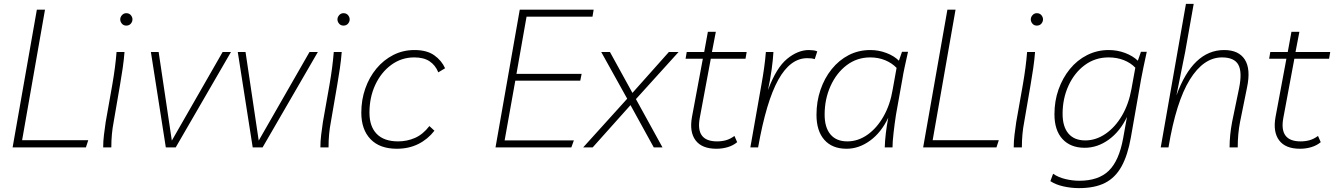

<svg xmlns="http://www.w3.org/2000/svg" viewBox="-20 -760 6879 990"><path d="M45 0 170 -710H212L94 -37H435L423 0Z M512 0Q512 -32 516 -64.5Q520 -97 525 -131L559 -323Q575 -415 581 -492H622Q619 -452 612.5 -407.5Q606 -363 599 -323L566 -131Q560 -100 557 -68Q554 -36 554 0ZM631 -628Q617 -628 608.5 -638Q600 -648 600 -660Q600 -672 609 -682Q618 -692 631 -692Q646 -692 654.5 -682Q663 -672 663 -660Q663 -648 654.5 -638Q646 -628 631 -628Z M1128 -492H1171L886 0H835L758 -492H798L866 -35Z M1576 -492H1619L1334 0H1283L1206 -492H1246L1314 -35Z M1632 0Q1632 -32 1636 -64.5Q1640 -97 1645 -131L1679 -323Q1695 -415 1701 -492H1742Q1739 -452 1732.5 -407.5Q1726 -363 1719 -323L1686 -131Q1680 -100 1677 -68Q1674 -36 1674 0ZM1751 -628Q1737 -628 1728.5 -638Q1720 -648 1720 -660Q1720 -672 1729 -682Q1738 -692 1751 -692Q1766 -692 1774.5 -682Q1783 -672 1783 -660Q1783 -648 1774.5 -638Q1766 -628 1751 -628Z M2026 7Q1938 7 1890.5 -42.5Q1843 -92 1843 -179Q1843 -245 1863.5 -303.5Q1884 -362 1921 -406.5Q1958 -451 2008 -476.5Q2058 -502 2117 -502Q2181 -502 2219 -475Q2257 -448 2275 -408L2240 -387Q2225 -424 2195 -444Q2165 -464 2116 -464Q2050 -464 1997.5 -425.5Q1945 -387 1915 -322.5Q1885 -258 1885 -179Q1885 -108 1922.5 -69.5Q1960 -31 2033 -31Q2079 -31 2120 -49Q2161 -67 2194 -110L2220 -86Q2186 -42 2137 -17.5Q2088 7 2026 7Z M2582 -36H2939L2926 0H2535L2660 -710H3041L3035 -674H2695L2643 -379H2979L2972 -344H2637Z M2987 0 3214 -251 3080 -492H3125L3241 -281L3429 -492H3479L3259 -249L3396 0H3351L3231 -218L3036 0Z M3674 7Q3599 7 3566.5 -36.5Q3534 -80 3548 -157L3604 -457H3515L3521 -492H3611L3630 -596H3671L3651 -492H3830L3824 -457H3645L3588 -151Q3566 -31 3677 -31Q3702 -31 3723.5 -37Q3745 -43 3767 -59L3781 -27Q3761 -10 3733 -1.5Q3705 7 3674 7Z M4181 -455Q4172 -458 4163 -459Q4154 -460 4142 -460Q4055 -460 3993 -348.5Q3931 -237 3889 0H3849L3906 -323Q3914 -367 3920 -410Q3926 -453 3929 -492H3968Q3966 -455 3959 -403Q3952 -351 3940 -296Q3983 -411 4038.5 -456.5Q4094 -502 4151 -502Q4162 -502 4174 -500.5Q4186 -499 4194 -495Z M4345 7Q4271 7 4230.5 -39Q4190 -85 4190 -168Q4190 -236 4210.5 -296.5Q4231 -357 4268.5 -403.5Q4306 -450 4356.5 -476Q4407 -502 4468 -502Q4510 -502 4550 -487Q4590 -472 4615 -447L4631 -493H4662Q4652 -448 4644.5 -413.5Q4637 -379 4633 -353L4600 -169Q4593 -124 4587.5 -75.5Q4582 -27 4582 0H4542Q4544 -68 4560 -153Q4524 -77 4466.5 -35Q4409 7 4345 7ZM4349 -31Q4404 -31 4452.5 -65Q4501 -99 4535.5 -159.5Q4570 -220 4583 -299L4603 -410Q4579 -435 4544 -449.5Q4509 -464 4467 -464Q4399 -464 4346 -424Q4293 -384 4262.5 -316.5Q4232 -249 4232 -169Q4232 -103 4262 -67Q4292 -31 4349 -31Z M4740 0 4865 -710H4907L4789 -37H5130L5118 0Z M5207 0Q5207 -32 5211 -64.5Q5215 -97 5220 -131L5254 -323Q5270 -415 5276 -492H5317Q5314 -452 5307.5 -407.5Q5301 -363 5294 -323L5261 -131Q5255 -100 5252 -68Q5249 -36 5249 0ZM5326 -628Q5312 -628 5303.5 -638Q5295 -648 5295 -660Q5295 -672 5304 -682Q5313 -692 5326 -692Q5341 -692 5349.5 -682Q5358 -672 5358 -660Q5358 -648 5349.5 -638Q5341 -628 5326 -628Z M5543 210Q5503 210 5463 201Q5423 192 5396 174L5410 136Q5438 155 5474.5 163.5Q5511 172 5545 172Q5644 172 5697 120.5Q5750 69 5771 -46L5791 -157Q5755 -82 5697 -40Q5639 2 5573 2Q5500 2 5458.5 -43Q5417 -88 5417 -171Q5417 -239 5438 -298.5Q5459 -358 5496.5 -404Q5534 -450 5585.5 -476Q5637 -502 5697 -502Q5741 -502 5781 -487Q5821 -472 5847 -447L5863 -493H5893Q5883 -448 5876 -413.5Q5869 -379 5864 -353L5811 -51Q5795 40 5763 98Q5731 156 5678 183Q5625 210 5543 210ZM5576 -36Q5631 -36 5680.5 -70Q5730 -104 5765 -163.5Q5800 -223 5814 -301L5834 -411Q5810 -436 5774.5 -450Q5739 -464 5696 -464Q5627 -464 5573.5 -424.5Q5520 -385 5489.5 -318.5Q5459 -252 5459 -173Q5459 -107 5489 -71.5Q5519 -36 5576 -36Z M5965 0 6095 -740H6135L6091 -492L6046 -268Q6131 -502 6292 -502Q6367 -502 6398.5 -453Q6430 -404 6410 -309L6374 -131Q6362 -70 6362 0H6320Q6320 -62 6333 -131L6369 -305Q6386 -389 6365 -426.5Q6344 -464 6281 -464Q6186 -464 6115 -349.5Q6044 -235 6005 0Z M6683 7Q6608 7 6575.5 -36.5Q6543 -80 6557 -157L6613 -457H6524L6530 -492H6620L6639 -596H6680L6660 -492H6839L6833 -457H6654L6597 -151Q6575 -31 6686 -31Q6711 -31 6732.5 -37Q6754 -43 6776 -59L6790 -27Q6770 -10 6742 -1.5Q6714 7 6683 7Z"/></svg>

Font: Livvic ExtraLight
Style: Italic
Weight: 275
Italic angle: -10°
Designer: Jacques Le Bailly, Baron von Fonthausen
Version: Version 1.001; ttfautohint (v1.8.2)